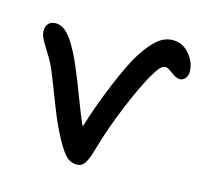

<svg xmlns="http://www.w3.org/2000/svg" viewBox="-99 -791 931 886"><g transform="rotate(15 367.0 -348.0)"><path d="M341.8 -13.2Q312.5 -13.2 293 -30.8Q273.4 -48.3 246.1 -96.2Q211.4 -157.7 180.9 -235.8Q150.4 -314 126 -376.7Q101.6 -439.5 77.1 -475.1Q72.3 -483.9 63 -498.5Q53.7 -513.2 50 -519.8Q46.4 -526.4 41.5 -536.4Q36.6 -546.4 34.9 -554.7Q33.2 -563 33.2 -571.8Q33.2 -591.3 44.7 -604.7Q56.2 -618.2 79.1 -618.2Q101.6 -618.2 120.8 -604.2Q140.1 -590.3 162.1 -557.1Q189.9 -514.2 217.3 -450Q244.6 -385.7 273.2 -309.3Q301.8 -232.9 321.8 -189.9Q355.5 -299.8 401.4 -409.4Q447.3 -519 480 -570.8Q516.1 -627.4 549.6 -655.3Q583 -683.1 622.1 -683.1Q668.9 -683.1 701.4 -644.8Q733.9 -606.4 733.9 -562Q733.9 -541.5 722.9 -529.3Q711.9 -517.1 696.8 -517.1Q680.7 -517.1 656.2 -535.6Q631.8 -554.2 621.1 -554.2Q606.9 -554.2 593.8 -539.3Q580.6 -524.4 561 -490.2Q524.9 -425.8 480.5 -318.4Q436 -210.9 402.8 -95.2Q390.1 -51.3 376.7 -32.2Q363.3 -13.2 341.8 -13.2Z"/></g></svg>

Font: Shantell Sans Irregular Bouncy
Style: Regular
Weight: 500
Designer: Stephen Nixon, Anya Danilova, Shantell Martin
Foundry: Arrow Type
Version: Version 1.006;[9816181b4]